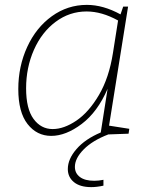

<svg xmlns="http://www.w3.org/2000/svg" viewBox="-20 -550 620 787"><path d="M424 1Q359 26 323 62.5Q287 99 287 134Q287 160 307.5 175.5Q328 191 366 191Q385 191 404 187V211Q377 217 354 217Q308 217 283 196.5Q258 176 258 143Q258 102 293.5 61Q329 20 393 -7L421 -186Q380 -91 315 -42Q250 7 190 7Q131 7 93 -41.5Q55 -90 55 -185Q55 -278 91.5 -357.5Q128 -437 192.5 -483.5Q257 -530 336 -530Q403 -530 474 -491L485 -523H505L427 -35L510 -22L507 -2ZM443 -333 464 -466Q397 -503 335 -503Q265 -503 208 -460.5Q151 -418 119 -345.5Q87 -273 87 -188Q87 -104 117.5 -62.5Q148 -21 196 -21Q242 -21 293 -55.5Q344 -90 385.5 -160.5Q427 -231 443 -333Z"/></svg>

Font: Bitter Pro ExtraLight
Style: Italic
Weight: 275
Italic angle: -9°
Designer: Sol Matas, and Bitter project Authors
Foundry: Sol Matas
Version: Version 1.010